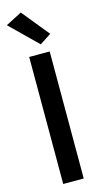

<svg xmlns="http://www.w3.org/2000/svg" viewBox="-144 -981 537 1022"><g transform="rotate(-15 124.5 -470.0)"><path d="M69 -700V0H182V-700ZM87 -940 -2 -894 146 -749 209 -790Z"/></g></svg>

Font: Mint Spirit
Style: Bold
Weight: 700
Designer: HARENDAL Hirwen
Foundry: Arkandis Digital Foundry.
Version: Version 1.004;FFEdit